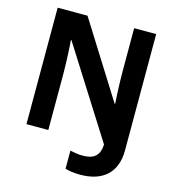

<svg xmlns="http://www.w3.org/2000/svg" viewBox="-131 -822 1027 1137"><g transform="rotate(15 383.0 -253.5)"><path d="M466 207C596 207 685 142 685 -1V-714H550V-450C550 -382 556 -259 557 -252H554L264 -714H81V0H215V-344C215 -417 208 -542 206 -549H210L556 -2C552 68 518 94 450 94C421 94 396 89 373 84V195C395 202 425 207 466 207Z"/></g></svg>

Font: Noto Sans Display
Style: Bold
Weight: 700
Designer: Monotype Design Team
Foundry: Monotype Imaging Inc.
Version: Version 1.900